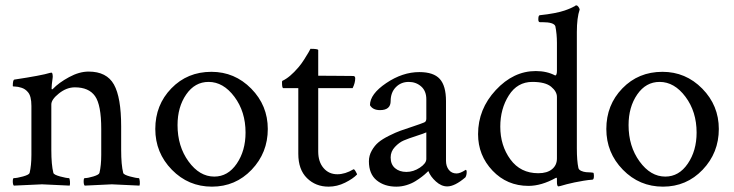

<svg xmlns="http://www.w3.org/2000/svg" viewBox="-20 -698 2771 725"><path d="M314.5 -427.7Q382.8 -427.7 410.2 -378.9Q437.5 -330.1 437.5 -220.7V-131.8Q437.5 -75.2 445.3 -44.9Q447.3 -38.1 470.7 -31.7Q494.1 -25.4 503.9 -25.4Q506.8 -25.4 507.8 -13.7Q508.8 -2 506.8 2.9Q409.2 -2 402.3 -2Q400.4 -2 299.8 2.9Q295.9 -1 295.9 -13.2Q295.9 -25.4 299.8 -25.4Q311.5 -25.4 332.5 -31.7Q353.5 -38.1 355.5 -44.9Q362.3 -73.2 362.3 -113.3V-210.9Q362.3 -301.8 338.9 -335Q315.4 -368.2 262.7 -368.2Q231.4 -368.2 202.6 -345.2Q173.8 -322.3 173.8 -303.7V-131.8Q173.8 -75.2 181.6 -44.9Q183.6 -38.1 207 -31.7Q230.5 -25.4 240.2 -25.4Q243.2 -25.4 244.1 -13.7Q245.1 -2 243.2 2.9Q145.5 -2 138.7 -2Q132.8 -2 32.2 2.9Q28.3 -1 28.3 -13.2Q28.3 -25.4 32.2 -25.4Q43.9 -25.4 66.9 -31.7Q89.8 -38.1 91.8 -44.9Q98.6 -73.2 98.6 -113.3V-297.9Q98.6 -335.9 85 -350.6Q75.2 -362.3 61 -366.7Q46.9 -371.1 37.6 -371.1Q28.3 -371.1 28.3 -373Q28.3 -396.5 34.2 -397.5Q137.7 -413.1 168.9 -422.9Q169.9 -422.9 171.9 -423.3Q173.8 -423.8 173.8 -423.8Q177.7 -423.8 178.7 -415.5Q179.7 -407.2 178.7 -403.3Q174.8 -376 174.8 -364.3Q174.8 -360.4 176.8 -360.4Q177.7 -360.4 179.7 -362.3Q202.1 -385.7 240.7 -406.7Q279.3 -427.7 314.5 -427.7Z M767.6 -388.7Q715.8 -388.7 683.1 -341.3Q650.4 -293.9 650.4 -225.6Q650.4 -145.5 691.9 -88.4Q733.4 -31.2 789.1 -31.2Q840.8 -31.2 874 -80.1Q907.2 -128.9 907.2 -197.3Q907.2 -276.4 865.2 -332.5Q823.2 -388.7 767.6 -388.7ZM778.3 -426.8Q866.2 -426.8 928.7 -363.3Q991.2 -299.8 991.2 -210.9Q991.2 -121.1 930.2 -57.1Q869.1 6.8 780.3 6.8Q691.4 6.8 628.9 -57.1Q566.4 -121.1 566.4 -210.9Q566.4 -301.8 627 -364.3Q687.5 -426.8 778.3 -426.8Z M1106.4 -365.2H1049.8Q1044.9 -365.2 1044.9 -385.7Q1044.9 -391.6 1045.9 -392.6Q1074.2 -405.3 1107.4 -444.3Q1118.2 -457 1128.4 -473.1Q1138.7 -489.3 1145.5 -501Q1152.3 -512.7 1152.3 -513.7Q1181.6 -513.7 1181.6 -508.8V-412.1Q1207 -412.1 1258.8 -411.6Q1310.5 -411.1 1313.5 -411.1Q1321.3 -411.1 1321.3 -402.3Q1321.3 -384.8 1311.5 -365.2H1181.6V-126Q1181.6 -86.9 1201.7 -63.5Q1221.7 -40 1253.9 -40Q1283.2 -40 1314.5 -58.6Q1317.4 -60.5 1323.2 -50.3Q1329.1 -40 1328.1 -39.1Q1313.5 -23.4 1283.2 -8.3Q1252.9 6.8 1220.7 6.8Q1171.9 6.8 1139.2 -25.4Q1106.4 -57.6 1106.4 -117.2Z M1589.8 -97.7V-198.2Q1582 -194.3 1551.8 -184.6Q1521.5 -174.8 1504.4 -167.5Q1487.3 -160.2 1471.2 -143.1Q1455.1 -126 1455.1 -103.5Q1455.1 -77.1 1471.7 -63Q1488.3 -48.8 1514.6 -48.8Q1541 -48.8 1565.4 -64.9Q1589.8 -81.1 1589.8 -97.7ZM1563.5 -425.8Q1617.2 -425.8 1640.6 -399.9Q1664.1 -374 1664.1 -316.4V-90.8Q1664.1 -70.3 1674.8 -56.6Q1685.5 -43 1704.1 -43Q1717.8 -43 1738.3 -56.6Q1742.2 -56.6 1742.2 -48.8Q1742.2 -36.1 1737.3 -28.3Q1697.3 5.9 1668.9 5.9Q1646.5 5.9 1626 -12.7Q1605.5 -31.2 1597.7 -51.8Q1596.7 -51.8 1590.3 -45.4Q1584 -39.1 1573.2 -30.8Q1562.5 -22.5 1548.3 -13.7Q1534.2 -4.9 1515.1 1Q1496.1 6.8 1476.6 6.8Q1431.6 6.8 1402.3 -17.1Q1373 -41 1373 -88.9Q1373 -110.4 1383.8 -129.4Q1394.5 -148.4 1409.2 -160.6Q1423.8 -172.9 1449.2 -185.5Q1474.6 -198.2 1492.7 -204.6Q1510.7 -210.9 1540 -220.7Q1569.3 -230.5 1581.1 -235.4Q1589.8 -238.3 1589.8 -250V-323.2Q1589.8 -354.5 1570.3 -371.6Q1550.8 -388.7 1523.4 -388.7Q1494.1 -388.7 1474.6 -368.7Q1455.1 -348.6 1455.1 -316.4Q1455.1 -282.2 1415 -282.2Q1387.7 -282.2 1377 -300.8Q1377 -342.8 1438.5 -384.3Q1500 -425.8 1563.5 -425.8Z M1990.2 -388.7Q1933.6 -388.7 1901.4 -337.9Q1869.1 -287.1 1869.1 -219.7Q1869.1 -148.4 1907.2 -96.2Q1945.3 -43.9 2012.7 -43.9Q2045.9 -43.9 2064.5 -59.1Q2083 -74.2 2083 -99.6V-332Q2083 -352.5 2061 -370.6Q2039.1 -388.7 1990.2 -388.7ZM2002.9 -429.7Q2044.9 -429.7 2076.2 -413.1Q2083 -413.1 2083 -430.7V-536.1Q2083 -569.3 2077.1 -598.6Q2072.3 -614.3 2027.3 -614.3H2018.6Q2012.7 -614.3 2012.7 -625Q2012.7 -640.6 2018.6 -640.6Q2047.9 -643.6 2072.8 -648.4Q2097.7 -653.3 2111.8 -658.2Q2126 -663.1 2135.7 -667.5Q2145.5 -671.9 2150.4 -674.8L2154.3 -677.7H2156.2Q2160.2 -677.7 2164.1 -672.4Q2168 -667 2168.9 -662.1Q2158.2 -630.9 2158.2 -577.1V-137.7Q2158.2 -90.8 2164.1 -63.5Q2166 -56.6 2174.8 -52.7Q2183.6 -48.8 2192.9 -47.9Q2202.1 -46.9 2210.9 -46.9L2219.7 -45.9Q2222.7 -44.9 2222.7 -34.2Q2222.7 -19.5 2216.8 -19.5Q2202.1 -18.6 2184.1 -15.6Q2166 -12.7 2149.9 -9.3Q2133.8 -5.9 2120.1 -2.4Q2106.4 1 2097.7 3.9L2088.9 5.9Q2083 5.9 2083 -10.7V-22.5Q2083 -28.3 2079.1 -26.4Q2024.4 3.9 1975.6 3.9Q1894.5 3.9 1839.8 -53.7Q1785.2 -111.3 1785.2 -191.4Q1785.2 -286.1 1852.1 -357.9Q1918.9 -429.7 2002.9 -429.7Z M2470.7 -388.7Q2418.9 -388.7 2386.2 -341.3Q2353.5 -293.9 2353.5 -225.6Q2353.5 -145.5 2395 -88.4Q2436.5 -31.2 2492.2 -31.2Q2543.9 -31.2 2577.1 -80.1Q2610.4 -128.9 2610.4 -197.3Q2610.4 -276.4 2568.4 -332.5Q2526.4 -388.7 2470.7 -388.7ZM2481.4 -426.8Q2569.3 -426.8 2631.8 -363.3Q2694.3 -299.8 2694.3 -210.9Q2694.3 -121.1 2633.3 -57.1Q2572.3 6.8 2483.4 6.8Q2394.5 6.8 2332 -57.1Q2269.5 -121.1 2269.5 -210.9Q2269.5 -301.8 2330.1 -364.3Q2390.6 -426.8 2481.4 -426.8Z"/></svg>

Font: Crimson Text
Style: Regular
Weight: 400
Version: Version 0.13